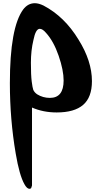

<svg xmlns="http://www.w3.org/2000/svg" viewBox="-20 -677 628 1186"><path d="M209 -94.7Q245.1 -72.3 288.1 -72.3Q373 -72.3 373 -179.7Q373 -243.2 342.3 -332.5Q311.5 -421.9 264.6 -473.6Q243.2 -499 225.6 -499Q200.2 -499 186.5 -429.7Q170.9 -365.2 170.9 -289.1Q170.9 -212.9 175.8 -174.3Q180.7 -135.7 185.5 -122.1Q192.4 -106.4 209 -94.7ZM177.7 468.8Q176.8 470.7 175.8 474.6Q174.8 478.5 173.8 481Q172.9 483.4 171.9 485.4Q168 489.3 162.1 489.3Q146.5 489.3 130.9 460.9Q99.6 405.3 77.1 271.5Q41 60.5 41 -163.1Q41 -505.9 123 -618.2Q152.3 -657.2 195.3 -657.2Q218.8 -657.2 249 -642.6Q378.9 -574.2 464.8 -432.6Q547.9 -299.8 547.9 -175.8Q547.9 -76.2 493.7 -29.3Q439.5 17.6 330.1 17.6Q247.1 17.6 177.7 -12.7Z"/></svg>

Font: Menaion Unicode
Style: Regular
Weight: 400
Designer: Aleksandr Andreev
Foundry: Ponomar Technologies, Inc.
Version: 2.0